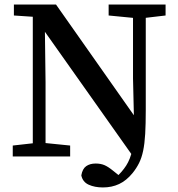

<svg xmlns="http://www.w3.org/2000/svg" viewBox="-20 -687 783 843"><path d="M36 0V-48L143 -60H169L288 -48V0ZM124 0V-643H176L180 -326V0ZM432 136Q396 136 369.5 124Q343 112 337 83Q342 54 358.5 42.5Q375 31 400 31Q422 31 438.5 38Q455 45 477 63L512 91L507 97H492L488 93Q516 68 534 40Q552 12 561 -29Q570 -70 569 -131L564 -343V-667H620V-203Q620 -142 617.5 -99Q615 -56 608.5 -25Q602 6 590.5 29Q579 52 562 73Q535 106 503 121Q471 136 432 136ZM565 1 169 -559H162L130 -613L41 -619V-667H226L591 -148H600L599 1ZM580 -607 457 -619V-667H707V-619L605 -607Z"/></svg>

Font: Source Serif 4 18pt Medium
Style: Regular
Weight: 500
Designer: Frank Grießhammer
Foundry: Adobe Systems Incorporated
Version: Version 4.004;hotconv 1.0.116;makeotfexe 2.5.65601